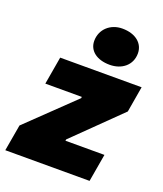

<svg xmlns="http://www.w3.org/2000/svg" viewBox="-172 -851 803 944"><g transform="rotate(20 230.0 -379.5)"><path d="M-32 0H409L434 -145H230L231 -152L469 -385L492 -520H66L41 -375H232L231 -368L-8 -138ZM306 -570C369 -570 418 -608 418 -670C418 -721 376 -759 305 -759C243 -759 195 -716 195 -655C195 -604 238 -570 306 -570Z"/></g></svg>

Font: Fixel Text 20240404 Black
Style: Italic
Weight: 900
Width: 4
Italic angle: -10°
Designer: AlfaBravo + MacPaw
Foundry: Kyrylo Tkachov, Marchela Mozhyna, Serhii Makarenko, Maria Weinstein, Zakhar Kryvoshyya
Version: Version 1.211;Glyphs 3.2 (3225)